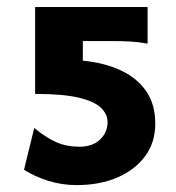

<svg xmlns="http://www.w3.org/2000/svg" viewBox="-20 -518 504 550"><path d="M402.8 -498V-393.1Q375.5 -397.9 351.6 -399.2Q327.6 -400.4 300.3 -400.4H217.3V-344.2Q277.8 -338.4 324.5 -317.1Q371.1 -295.9 397.9 -258.1Q424.8 -220.2 424.8 -163.6Q424.8 -109.9 395.5 -70.3Q366.2 -30.8 315.7 -9.3Q265.1 12.2 200.2 12.2Q157.2 12.2 118.9 0.2Q80.6 -11.7 48.8 -31.7L78.1 -151.4Q112.8 -123 141.8 -110.4Q170.9 -97.7 207.5 -97.7Q245.1 -97.7 266.6 -118.2Q288.1 -138.7 288.1 -168.5Q288.1 -189.9 270.3 -208.3Q252.4 -226.6 207.3 -237.8Q162.1 -249 80.6 -249V-498Z"/></svg>

Font: Andika
Style: Bold
Weight: 700
Designer: Victor Gaultney, Annie Olsen, Julie Remington, Don Collingsworth, Eric Hays, Becca Hirsbrunner
Foundry: SIL International
Version: Version 6.101